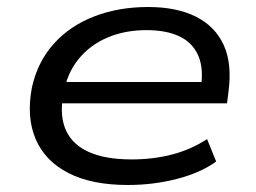

<svg xmlns="http://www.w3.org/2000/svg" viewBox="-20 -519 730 548"><path d="M345 9Q242 9 175.5 -25Q109 -59 82 -121.5Q55 -184 71 -269Q87 -342 133 -393.5Q179 -445 248.5 -472Q318 -499 403 -499Q484 -499 539 -471.5Q594 -444 618.5 -390.5Q643 -337 632 -256L628 -224H134L143 -285H578L553 -267Q562 -323 546 -360Q530 -397 492.5 -415Q455 -433 398 -433Q336 -433 286 -411.5Q236 -390 203.5 -349.5Q171 -309 161 -251L160 -246Q150 -187 168.5 -146.5Q187 -106 234 -85Q281 -64 356 -64Q417 -64 471 -78Q525 -92 571 -122L597 -58Q553 -26 485.5 -8.5Q418 9 345 9Z"/></svg>

Font: Nunito Sans 10pt Expanded
Style: Italic
Weight: 400
Width: 7
Italic angle: -9°
Designer: Vernon Adams
Foundry: Vernon Adams
Version: Version 3.101;gftools[0.9.27]